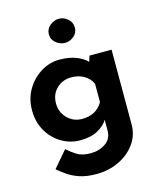

<svg xmlns="http://www.w3.org/2000/svg" viewBox="-131 -774 894 1085"><g transform="rotate(-15 316.5 -231.5)"><path d="M298 220Q239 220 198.5 206Q158 192 130 172Q102 152 80 134L162 38Q185 59 215.5 78.5Q246 98 296 98Q346 98 383.5 72.5Q421 47 421 -2V-64Q402 -33 362 -10.5Q322 12 258 12Q199 12 148.5 -18.5Q98 -49 68 -101.5Q38 -154 38 -221Q38 -290 70 -343.5Q102 -397 153 -428Q204 -459 261 -459Q318 -459 359.5 -442.5Q401 -426 421 -403L432 -437H561V0Q561 64 525 113.5Q489 163 429.5 191.5Q370 220 298 220ZM179 -225Q179 -173 214 -137.5Q249 -102 300 -102Q384 -102 421 -168V-275Q407 -307 375 -326Q343 -345 300 -345Q249 -345 214 -311.5Q179 -278 179 -225ZM241 -612Q241 -643 265.5 -663Q290 -683 318 -683Q346 -683 369.5 -663Q393 -643 393 -612Q393 -581 369.5 -561.5Q346 -542 318 -542Q290 -542 265.5 -561.5Q241 -581 241 -612Z"/></g></svg>

Font: Synthetic
Style: Bold
Weight: 700
Designer: Santiago Orozco
Foundry: Typemade
Version: Version 2.000; ttfautohint (v1.8.4.7-5d5b)